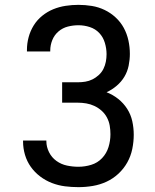

<svg xmlns="http://www.w3.org/2000/svg" viewBox="-20 -763 640 791"><path d="M303 8Q275 8 247.5 4.5Q220 1 194 -9Q168 -19 145.5 -36Q123 -53 107 -75.5Q91 -98 83 -125Q75 -152 75 -180V-184H171V-181Q171 -158 182 -136Q193 -114 212.5 -100Q232 -86 255.5 -81Q279 -76 303 -76Q330 -76 356 -84Q382 -92 400.5 -111.5Q419 -131 427 -157Q435 -183 435 -210Q435 -228 432 -245.5Q429 -263 420.5 -279Q412 -295 398.5 -307Q385 -319 369 -326.5Q353 -334 335.5 -337Q318 -340 300 -340H236V-424H300Q316 -424 331.5 -426.5Q347 -429 361 -436Q375 -443 387 -454Q399 -465 406 -479Q413 -493 416 -508.5Q419 -524 419 -540Q419 -563 412 -586.5Q405 -610 389 -627Q373 -644 350 -651.5Q327 -659 303 -659Q281 -659 259.5 -653.5Q238 -648 221 -633.5Q204 -619 195.5 -598Q187 -577 187 -555V-551H91V-558Q91 -584 98 -610Q105 -636 119 -658.5Q133 -681 154 -698Q175 -715 199.5 -725Q224 -735 250.5 -739Q277 -743 303 -743Q331 -743 358.5 -738.5Q386 -734 411 -722Q436 -710 456.5 -691Q477 -672 490 -648Q503 -624 509 -596.5Q515 -569 515 -541Q515 -517 510 -492.5Q505 -468 492.5 -447Q480 -426 460.5 -409.5Q441 -393 419 -383Q445 -373 467 -355.5Q489 -338 504 -314.5Q519 -291 525 -263.5Q531 -236 531 -208Q531 -179 525 -149.5Q519 -120 504.5 -94Q490 -68 468 -47.5Q446 -27 419 -14.5Q392 -2 362.5 3Q333 8 303 8Z"/></svg>

Font: Iosevka Fixed Curly Md Ex
Style: Regular
Weight: 500
Width: 7
Monospace: yes
Designer: Belleve Invis
Foundry: Belleve Invis
Version: Version 30.1.2